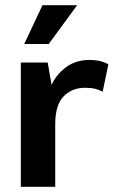

<svg xmlns="http://www.w3.org/2000/svg" viewBox="-20 -717 436 737"><path d="M192 0H60V-477H163L178 -391C189 -416 207 -439 232 -458C257 -477 288 -487 325 -487C340 -487 354 -485 366 -482C378 -479 388 -475 396 -470L374 -365C367 -369 357 -373 346 -376C335 -379 321 -380 306 -380C273 -380 246 -369 225 -348C203 -326 192 -290 192 -241ZM276 -697 167 -548H73L143 -697Z"/></svg>

Font: Holmes&Hills Bold
Style: Bold
Weight: 500
Designer: Noopur Datye, Girish Dalvi, Yashodeep Gholap, Pallavi Karambelkar
Foundry: Ek Type
Version: ""